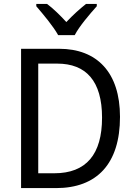

<svg xmlns="http://www.w3.org/2000/svg" viewBox="-20 -964 692 984"><path d="M278 -784H363C386 -829 441 -893 476 -932V-944H421C386 -916 355 -888 320 -851C288 -886 252 -921 221 -944H166V-932C202 -890 254 -828 278 -784ZM595 -365C595 -593 477 -714 283 -714H88V0H267C476 0 595 -124 595 -365ZM503 -361C503 -173 422 -76 258 -76H176V-638H273C421 -638 503 -549 503 -361Z"/></svg>

Font: Noto Sans Gurmukhi UI SemiCondensed
Style: Regular
Weight: 400
Width: 4
Designer: Jelle Bosma - Monotype Design Team
Foundry: Monotype Imaging Inc.
Version: Version 2.004